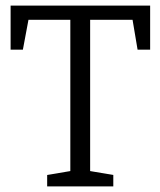

<svg xmlns="http://www.w3.org/2000/svg" viewBox="-20 -668 575 688"><path d="M149 0V-41L232 -55V-597H82L62 -490H18V-648H518V-490H473L455 -597H303V-55L386 -41V0Z"/></svg>

Font: Faustina Light Light
Style: Regular
Weight: 300
Version: Version 1.200